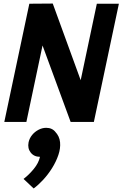

<svg xmlns="http://www.w3.org/2000/svg" viewBox="-20 -687 690 1082"><path d="M219.7 -430.7 128.7 0H4.3L145.3 -666L277.3 -667L434.7 -235L525.7 -666H650L509 0H378ZM205.3 196.7Q171.7 196.7 153 172.7Q134.3 148.7 141 115Q146 92 161 73.7Q176 55.3 197.2 44.3Q218.3 33.3 240.3 33.3Q274 33.3 292.8 57.3Q311.7 81.3 304.3 115Q300 137 284.8 155.8Q269.7 174.7 249 185.7Q228.3 196.7 205.3 196.7ZM112.7 321.3Q143 298.3 170.5 264.8Q198 231.3 205.3 196.7L290.7 55Q315.3 80.3 318.5 114.7Q321.7 149 309 186.3Q296.3 223.7 273.7 260Q251 296.3 223.5 326Q196 355.7 169.7 375Z"/></svg>

Font: Epunda Sans Light
Style: Italic
Weight: 300
Italic angle: -12.0243°
Designer: Simon Atzbach
Foundry: typofactur
Version: Version 2.204